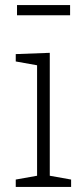

<svg xmlns="http://www.w3.org/2000/svg" viewBox="-20 -736 328 756"><path d="M47 -716H256V-676H47ZM176 -528V-44L260 -29V0H42V-29L126 -44V-479L42 -494V-523Z"/></svg>

Font: Bitter Pro Light
Style: Regular
Weight: 300
Designer: Sol Matas, and Bitter project Authors
Foundry: Sol Matas
Version: Version 1.010